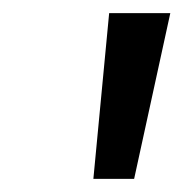

<svg xmlns="http://www.w3.org/2000/svg" viewBox="-20 -790 279 292"><path d="M184 -518H122L146 -770H239Z"/></svg>

Font: Bitter Pro Medium
Style: Italic
Weight: 500
Italic angle: -9°
Designer: Sol Matas, and Bitter project Authors
Foundry: Sol Matas
Version: Version 1.010